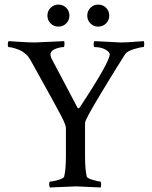

<svg xmlns="http://www.w3.org/2000/svg" viewBox="-20 -829 674 852"><path d="M381.3 -725.1Q367.2 -739.3 367.2 -759.8Q367.2 -780.3 381.3 -794.4Q395.5 -808.6 416 -808.6Q436.5 -808.6 450.7 -794.4Q464.8 -780.3 464.8 -759.8Q464.8 -739.3 450.7 -725.1Q436.5 -710.9 416 -710.9Q395.5 -710.9 381.3 -725.1ZM204.6 -725.1Q190.4 -739.3 190.4 -759.8Q190.4 -780.3 204.6 -794.4Q218.8 -808.6 239.3 -808.6Q259.8 -808.6 273.9 -794.4Q288.1 -780.3 288.1 -759.8Q288.1 -739.3 273.9 -725.1Q259.8 -710.9 239.3 -710.9Q218.8 -710.9 204.6 -725.1ZM135.7 -640.6Q147.5 -640.6 264.6 -646.5Q266.6 -642.6 266.1 -631.3Q265.6 -620.1 262.7 -620.1Q246.1 -620.1 225.1 -611.8Q204.1 -603.5 204.1 -586.9Q204.1 -576.2 214.8 -557.6L324.2 -350.6Q329.1 -345.7 334 -352.5Q466.8 -553.7 466.8 -587.9Q466.8 -598.6 447.3 -609.4Q427.7 -620.1 399.4 -620.1Q395.5 -620.1 395.5 -631.3Q395.5 -642.6 399.4 -646.5Q507.8 -640.6 514.6 -640.6Q544.9 -640.6 577.1 -643.6Q609.4 -646.5 618.2 -646.5Q620.1 -640.6 620.1 -631.8Q620.1 -620.1 616.2 -620.1Q604.5 -620.1 575.2 -611.3Q545.9 -602.5 536.1 -589.8Q499 -532.2 428.2 -415Q357.4 -297.9 357.4 -284.2V-135.7Q357.4 -75.2 365.2 -44.9Q367.2 -38.1 391.6 -30.8Q416 -23.4 424.8 -23.4Q428.7 -23.4 428.7 -10.7Q428.7 -2.9 426.8 2.9Q329.1 -2 317.4 -2Q314.5 -2 202.1 2.9Q198.2 -1 198.2 -10.7Q198.2 -23.4 202.1 -23.4Q213.9 -23.4 237.8 -30.3Q261.7 -37.1 264.6 -44.9Q272.5 -75.2 272.5 -138.7V-260.7Q272.5 -274.4 251.5 -314.9Q230.5 -355.5 129.9 -536.1Q114.3 -565.4 106 -576.7Q97.7 -587.9 82 -598.6Q71.3 -606.4 49.8 -613.3Q28.3 -620.1 18.6 -620.1Q14.6 -620.1 14.6 -630.9Q14.6 -642.6 18.6 -646.5Q34.2 -645.5 71.3 -643.1Q108.4 -640.6 135.7 -640.6Z"/></svg>

Font: Crimson Text
Style: Regular
Weight: 400
Version: Version 0.13